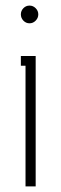

<svg xmlns="http://www.w3.org/2000/svg" viewBox="-20 -663 218 683"><path d="M63.2 -589.6Q54.2 -599.1 54.2 -611.8Q54.2 -624.5 63.2 -633.8Q72.3 -643.1 85 -643.1Q97.7 -643.1 106.9 -633.8Q116.2 -624.5 116.2 -611.8Q116.2 -599.1 106.9 -589.6Q97.7 -580.1 85 -580.1Q72.3 -580.1 63.2 -589.6ZM70.8 -429.2H54.2V-463.9H106.9V0H70.8Z"/></svg>

Font: Rawengulk
Style: Regular
Weight: 400
Version: Version 0.92